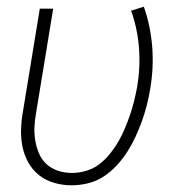

<svg xmlns="http://www.w3.org/2000/svg" viewBox="-20 -546 540 574"><path d="M194 8Q167 8 141.5 0.5Q116 -7 96.5 -22.5Q77 -38 64.5 -60.5Q52 -83 47 -108.5Q42 -134 43 -161Q44 -188 49 -215L99 -520H139L88 -209Q84 -188 83 -167Q82 -146 85.5 -125.5Q89 -105 97 -86.5Q105 -68 119.5 -55Q134 -42 153.5 -35.5Q173 -29 195 -29Q216 -29 237 -35Q258 -41 276 -54.5Q294 -68 308.5 -86Q323 -104 334 -123Q345 -142 353.5 -162.5Q362 -183 369 -203.5Q376 -224 381 -244.5Q386 -265 390 -286Q400 -345 395.5 -403Q391 -461 372 -514L410 -526Q430 -469 435 -406.5Q440 -344 429 -280Q425 -256 419 -232Q413 -208 404.5 -184.5Q396 -161 385.5 -138Q375 -115 361 -93Q347 -71 329 -51.5Q311 -32 289.5 -18Q268 -4 243 2Q218 8 194 8Z"/></svg>

Font: Iosevka SS04 Extralight
Style: Italic
Weight: 200
Italic angle: -9°
Monospace: yes
Designer: Belleve Invis
Foundry: Belleve Invis
Version: Version 19.0.0; ttfautohint (v1.8.4)